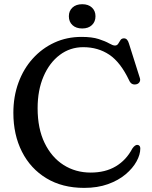

<svg xmlns="http://www.w3.org/2000/svg" viewBox="-20 -896 738 934"><path d="M662.5 -173.5Q662.5 -144 644.2 -110.8Q626 -77.5 591 -48Q556 -18.5 505.2 -0.2Q454.5 18 389.5 18Q283 18 205.8 -28.8Q128.5 -75.5 86.8 -158Q45 -240.5 45 -347Q45 -426.5 69.8 -494Q94.5 -561.5 139.5 -611.2Q184.5 -661 244.8 -688.8Q305 -716.5 376.5 -716.5Q428 -716.5 460.2 -706Q492.5 -695.5 510.8 -685Q529 -674.5 539 -674.5Q549.5 -674.5 555 -683.2Q560.5 -692 566 -700.8Q571.5 -709.5 583 -709.5Q600 -709.5 607 -685L660.5 -516Q664 -504.5 658 -495.8Q652 -487 640.5 -485.5Q618.5 -482 608.5 -504.5Q566.5 -593 511.8 -629.8Q457 -666.5 385 -666.5Q321 -666.5 270.8 -628.8Q220.5 -591 191.8 -524.2Q163 -457.5 163 -369.5Q163 -270.5 197 -200.5Q231 -130.5 289.2 -93.5Q347.5 -56.5 421 -56.5Q492.5 -56.5 543.2 -86.8Q594 -117 623.5 -173Q637.5 -193.5 650.5 -191Q662.5 -188.5 662.5 -173.5ZM380 -757.5Q350 -757.5 332.5 -773.8Q315 -790 315 -817Q315 -843 332.5 -859.2Q350 -875.5 380 -875.5Q410 -875.5 427.2 -859.2Q444.5 -843 444.5 -817Q444.5 -790.5 427.2 -774Q410 -757.5 380 -757.5Z"/></svg>

Font: Fraunces 9pt S050
Style: Regular
Weight: 400
Version: Version 1.000; ttfautohint (v1.8.3)